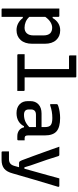

<svg xmlns="http://www.w3.org/2000/svg" viewBox="705 -1495 990 2440"><g transform="rotate(90 1200.0 -275.0)"><path d="M88 -534H183Q194 -534 194 -523V-449H209Q235 -495 275 -520Q315 -545 365 -545Q442 -545 489 -493.5Q536 -442 536 -350V-189Q536 -95 488.5 -42.5Q441 10 363 10Q316 10 276.5 -11Q237 -32 209 -70H194V200H99Q88 200 88 189ZM332 -443Q297 -443 261.5 -421.5Q226 -400 194 -355V-153Q223 -121 258.5 -106.5Q294 -92 332 -92Q378 -92 404 -121.5Q430 -151 430 -206V-333Q430 -389 403 -418Q376 -443 332 -443Z M669 -93H858V-657H695Q684 -657 684 -668V-750H953Q964 -750 964 -739V-93H1125Q1136 -93 1136 -82V0H680Q669 0 669 -11Z M1701 -348V-134Q1701 -112 1710 -101Q1720 -93 1737 -93H1763V-11Q1763 0 1752 0H1710Q1668 0 1637.5 -22Q1607 -44 1598 -85H1584Q1561 -39 1518.5 -14.5Q1476 10 1417 10Q1347 10 1306 -28.5Q1265 -67 1265 -133V-166Q1265 -231 1307 -269.5Q1349 -308 1422 -308H1595V-351Q1595 -405 1569.5 -425Q1544 -445 1479 -445Q1395 -445 1320 -418H1303V-501Q1303 -507 1306 -510Q1312 -516 1338 -524Q1364 -532 1402 -538Q1440 -544 1479 -544Q1596 -544 1648.5 -499Q1701 -454 1701 -348ZM1371 -145Q1371 -85 1439 -85Q1482 -85 1519 -100Q1556 -115 1595 -152V-237H1439Q1404 -237 1387 -220Q1371 -202 1371 -177Z M1945 -534Q1960 -534 1964 -521Q2012 -365 2049.5 -263Q2087 -161 2106 -90H2124Q2141 -152 2162.5 -228.5Q2184 -305 2206 -384Q2228 -463 2247 -534H2342Q2347 -534 2351.5 -530Q2356 -526 2354 -518Q2309 -367 2267 -228Q2225 -89 2184 58Q2164 134 2123 167Q2082 200 2011 200H1915Q1904 200 1904 189V106H2002Q2036 106 2057 90Q2078 74 2088 39Q2091 28 2095.5 12.5Q2100 -3 2105 -22H2054Q2040 -22 2033.5 -28.5Q2027 -35 2016 -60Q2010 -77 1996 -114Q1982 -151 1963.5 -201Q1945 -251 1924.5 -308.5Q1904 -366 1883 -424Q1862 -482 1844 -534Z"/></g></svg>

Font: Recursive Mn Lnr St Med
Style: Regular
Weight: 500
Monospace: yes
Version: Version 1.079;hotconv 1.0.112;makeotfexe 2.5.65598; ttfautoh